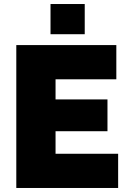

<svg xmlns="http://www.w3.org/2000/svg" viewBox="-20 -934 637 954"><path d="M231 -764V-914H401V-764ZM567 -170V0H61V-710H558V-540H256V-440H514V-282H256V-170Z"/></svg>

Font: Raleway-v4020 Black
Style: Regular
Weight: 900
Designer: Matt McInerney, Pablo Impallari, Rodrigo Fuenzalida
Foundry: Matt McInerney, Pablo Impallari, Rodrigo Fuenzalida
Version: Version 4.020;PS 004.020;hotconv 1.0.88;makeotf.lib2.5.64775